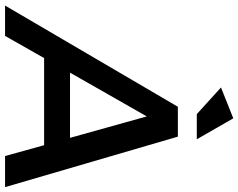

<svg xmlns="http://www.w3.org/2000/svg" viewBox="-114 -852 965 778"><g transform="rotate(90 369.0 -462.5)"><path d="M2 0 412.1 -700.2H533.2L737.8 0H611.8L567.9 -158.2H214.8L125 0ZM273.9 -263.2H538.1L451.2 -574.2ZM334 -875 459 -924.8 543.9 -776.9H441.9Z"/></g></svg>

Font: Trueno
Style: Italic
Weight: 400
Designer: Julieta Ulanovsky
Foundry: Julieta Ulanovsky
Version: Version 3.001b | FøM Fix